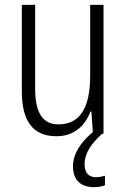

<svg xmlns="http://www.w3.org/2000/svg" viewBox="-20 -618 521 792"><path d="M329 60C329 16 353 -22 401 -66H407V-598H352V-306C352 -170 308 -105 221 -105C158 -105 125 -150 125 -252V-598H70V-242C70 -121 114 -56 213 -56C287 -56 332 -101 353 -158H357L363 -73C313 -32 281 17 281 68C281 124 312 154 368 154C386 154 402 151 413 146V107C405 109 391 113 376 113C345 113 329 94 329 60Z"/></svg>

Font: Noto Sans Malayalam UI Condensed Light
Style: Regular
Weight: 300
Width: 3
Designer: Jelle Bosma - Monotype Design Team
Foundry: Monotype Imaging Inc.
Version: Version 2.104